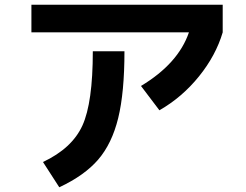

<svg xmlns="http://www.w3.org/2000/svg" viewBox="-20 -747 1040 813"><path d="M113 -610V-727H923V-610Q894 -512 822.5 -423.5Q751 -335 655 -280L577 -383Q735 -478 780 -610ZM373 -530H507Q507 -355 480.5 -247Q454 -139 396 -71.5Q338 -4 231 46L162 -61Q285 -119 329 -215.5Q373 -312 373 -530Z"/></svg>

Font: M PLUS 1p
Style: Bold
Weight: 700
Version: Version 1.062